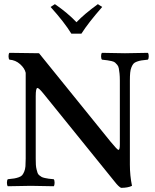

<svg xmlns="http://www.w3.org/2000/svg" viewBox="-20 -904 753 934"><path d="M18.1 2Q13.7 -2.4 13.7 -15.1Q13.7 -27.8 18.1 -32.2Q38.6 -34.2 49.1 -35.9Q59.6 -37.6 71.3 -41.7Q83 -45.9 87.9 -51.8Q92.8 -57.6 97.7 -68.8Q102.5 -80.1 103.8 -95Q105 -109.9 105 -132.8V-549.8Q100.1 -571.8 77.9 -591.8Q55.7 -611.8 25.9 -613.8Q21.5 -618.2 21.5 -630.4Q21.5 -642.6 25.9 -647L169.9 -645L517.1 -215.8Q550.8 -174.8 556.2 -174.8Q563 -174.8 563 -201.2V-512.2Q563 -532.2 561.5 -546.1Q560.1 -560.1 558.1 -570.8Q556.2 -581.5 550.5 -588.4Q544.9 -595.2 539.8 -599.6Q534.7 -604 523.4 -606.7Q512.2 -609.4 502.9 -610.6Q493.7 -611.8 476.1 -613.8Q471.7 -618.2 471.7 -630.4Q471.7 -642.6 476.1 -647Q567.9 -645 587.9 -645Q611.3 -645 699.2 -647Q703.6 -642.6 703.6 -630.4Q703.6 -618.2 699.2 -613.8Q679.2 -611.8 668.2 -610.1Q657.2 -608.4 645.8 -604.2Q634.3 -600.1 629.2 -594Q624 -587.9 619.4 -576.7Q614.7 -565.4 613.3 -550.3Q611.8 -535.2 611.8 -512.2V-103Q611.8 -49.8 622.1 0Q602.1 9.8 568.8 9.8Q556.6 3.9 538.1 -20L192.9 -446.8Q169.4 -476.1 162.1 -476.1Q153.8 -476.1 153.8 -436V-132.8Q153.8 -115.2 154.5 -102.5Q155.3 -89.8 158 -79.6Q160.6 -69.3 162.8 -62.7Q165 -56.2 171.4 -51Q177.7 -45.9 182.6 -43.2Q187.5 -40.5 198.2 -38.1Q209 -35.6 217 -34.7Q225.1 -33.7 241.2 -32.2Q245.6 -27.8 245.6 -15.1Q245.6 -2.4 241.2 2Q151.4 0 129.9 0Q107.9 0 18.1 2ZM327.1 -740.2Q293 -795.9 226.1 -870.1L247.1 -883.8Q309.6 -840.8 352.1 -795.9Q390.1 -835.9 456.1 -883.8L477.1 -870.1Q408.7 -792 376 -740.2Z"/></svg>

Font: Common Serif Medium
Style: Regular
Weight: 500
Designer: Philipp H. Poll, Khaled Hosny
Foundry: Stefan Peev, Context Ltd.
Version: Version 1.026